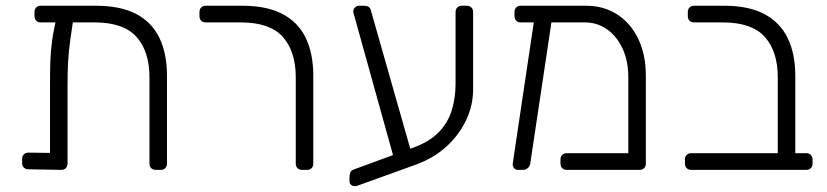

<svg xmlns="http://www.w3.org/2000/svg" viewBox="-20 -591 2877 668"><path d="M122 -513Q112 -513 106 -519Q100 -525 100 -535V-549Q100 -559 106 -565Q112 -571 122 -571H314Q399 -571 453.5 -542.5Q508 -514 534.5 -459.5Q561 -405 561 -327V-22Q561 -12 555 -6Q549 0 539 0H522Q512 0 506 -6Q500 -12 500 -22V-322Q500 -412 455 -462.5Q410 -513 309 -513ZM197 -553H214Q224 -553 230 -547Q236 -541 236 -531Q229 -485 224 -448.5Q219 -412 217 -376.5Q215 -341 215 -297V-22Q215 -12 209 -6Q203 0 193 0L79 -2Q69 -2 63 -8Q57 -14 57 -24V-38Q57 -48 63 -54Q69 -60 79 -60L154 -59V-292Q154 -337 155 -373.5Q156 -410 161 -447Q166 -484 177 -532Q179 -542 183 -547.5Q187 -553 197 -553Z M1031 0Q1021 0 1015 -6Q1009 -12 1009 -22V-322Q1009 -412 964 -462.5Q919 -513 818 -513H696Q686 -513 680 -519Q674 -525 674 -535V-549Q674 -559 680 -565Q686 -571 696 -571H823Q908 -571 962.5 -542.5Q1017 -514 1043.5 -459.5Q1070 -405 1070 -327V-22Q1070 -12 1064 -6Q1058 0 1048 0Z M1224 55Q1214 59 1205 54.5Q1196 50 1196 40V27Q1196 18 1198.5 10Q1201 2 1210 -1L1417 -77Q1475 -98 1507 -131.5Q1539 -165 1552 -208Q1565 -251 1565 -299V-549Q1565 -559 1571 -565Q1577 -571 1587 -571H1604Q1614 -571 1620 -565Q1626 -559 1626 -549V-279Q1626 -224 1601.5 -172.5Q1577 -121 1533 -81Q1489 -41 1429 -19ZM1355 -24 1214 -531Q1212 -539 1210.5 -543Q1209 -547 1209 -551Q1209 -559 1215 -565Q1221 -571 1229 -571H1247Q1266 -571 1270 -556L1415 -47Z M2015 -513H1792Q1782 -513 1776 -519Q1770 -525 1770 -535V-549Q1770 -559 1776 -565Q1782 -571 1792 -571H2020Q2080 -571 2127 -541Q2174 -511 2200.5 -456Q2227 -401 2227 -327V-22Q2227 -12 2221 -6Q2215 0 2205 0H1952Q1942 0 1936 -6Q1930 -12 1930 -22V-36Q1930 -46 1936 -52Q1942 -58 1952 -58H2166V-322Q2166 -379 2146 -422Q2126 -465 2092 -489Q2058 -513 2015 -513ZM1782 0Q1773 0 1768 -6.5Q1763 -13 1764 -23L1840 -532Q1842 -542 1849 -547Q1856 -552 1865 -550L1882 -547Q1892 -546 1897 -539Q1902 -532 1900 -523L1825 -23Q1824 -13 1816.5 -6.5Q1809 0 1800 0Z M2385 0Q2375 0 2369 -6Q2363 -12 2363 -22V-36Q2363 -46 2369 -52Q2375 -58 2385 -58H2686V-322Q2686 -412 2641 -462.5Q2596 -513 2495 -513H2395Q2385 -513 2379 -519Q2373 -525 2373 -535V-549Q2373 -559 2379 -565Q2385 -571 2395 -571H2500Q2585 -571 2639.5 -542Q2694 -513 2720.5 -458.5Q2747 -404 2747 -327V-58H2785Q2795 -58 2801 -52Q2807 -46 2807 -36V-22Q2807 -12 2801 -6Q2795 0 2785 0Z"/></svg>

Font: Rubik Light
Style: Regular
Weight: 300
Designer: Hubert and Fischer
Foundry: Hubert and Fischer
Version: Version 2.300;gftools[0.9.30]